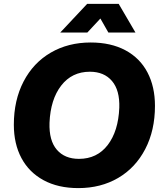

<svg xmlns="http://www.w3.org/2000/svg" viewBox="-20 -956 827 985"><path d="M51 -316Q51 -442 101 -538Q151 -634 240.5 -686Q330 -738 445 -738Q549 -738 623.5 -698Q698 -658 736.5 -584.5Q775 -511 775 -413Q775 -287 725 -191Q675 -95 586 -43Q497 9 382 9Q278 9 203.5 -31.5Q129 -72 90 -145Q51 -218 51 -316ZM592 -403Q595 -493 554.5 -540.5Q514 -588 441 -588Q349 -588 294 -517Q239 -446 234 -326Q231 -235 271.5 -188Q312 -141 385 -141Q478 -141 532.5 -212Q587 -283 592 -403ZM427 -936H589L675 -789H536L495 -861L428 -789H289Z"/></svg>

Font: Mona Sans ExtraBold
Style: Italic
Weight: 800
Italic angle: -11.7°
Designer: Deni Anggara
Foundry: GitHub
Version: Version 2.000